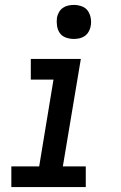

<svg xmlns="http://www.w3.org/2000/svg" viewBox="-20 -759 490 779"><path d="M26 0V-84H139L197 -436H105V-520H308L235 -84H328V0ZM280 -601Q263 -601 247.5 -606.5Q232 -612 223 -624.5Q214 -637 211.5 -653.5Q209 -670 211 -687Q213 -698 219 -709Q225 -720 235 -727Q245 -734 256.5 -736.5Q268 -739 280 -739Q296 -739 311.5 -733.5Q327 -728 336 -715.5Q345 -703 348 -686.5Q351 -670 348 -653Q346 -642 340 -631Q334 -620 324 -613Q314 -606 302.5 -603.5Q291 -601 280 -601Z"/></svg>

Font: Iosevka Etoile Medium Oblique
Style: Regular
Weight: 500
Italic angle: -9°
Designer: Belleve Invis
Foundry: Belleve Invis
Version: Version 15.5.2; ttfautohint (v1.8.4)